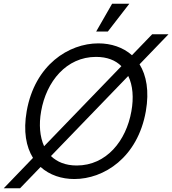

<svg xmlns="http://www.w3.org/2000/svg" viewBox="-84 -950 929 1036"><path d="M-64 66H24L135 -49C184 -5 249 16 317 16C477 16 659 -100 703 -350C722 -459 706 -543 669 -603L825 -765H737L628 -652C580 -695 515 -716 447 -716C287 -716 104 -600 60 -350C41 -241 57 -158 94 -98ZM138 -350C166 -510 274 -643 434 -643C494 -643 539 -625 571 -593L154 -161C131 -212 125 -278 138 -350ZM191 -108 608 -540C633 -489 638 -422 625 -350C597 -190 490 -57 330 -57C270 -57 224 -76 191 -108ZM435 -780H498L614 -930H521Z"/></svg>

Font: Uncut Sans
Style: Italic
Weight: 400
Italic angle: -10°
Designer: Kasper Nordkvist
Foundry: Uncut Type
Version: Version 1.111;FEAKit 1.0